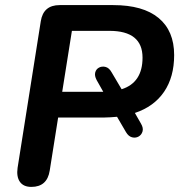

<svg xmlns="http://www.w3.org/2000/svg" viewBox="-20 -725 703 753"><path d="M103 8Q72 8 58 -12Q44 -32 49 -67L140 -642Q150 -705 214 -705H424Q541 -705 602 -654.5Q663 -604 663 -509Q663 -423 623.5 -365Q584 -307 509 -282L533 -240Q543 -223 539 -209.5Q535 -196 523.5 -189.5Q512 -183 498 -186.5Q484 -190 474 -207L439 -267Q426 -266 413 -265Q400 -264 386 -264H208L175 -56Q165 8 103 8ZM262 -604 224 -365H385L359 -411Q350 -428 353.5 -441Q357 -454 368.5 -460Q380 -466 394 -462.5Q408 -459 418 -441L457 -375Q539 -401 539 -499Q539 -604 409 -604Z"/></svg>

Font: Nunito
Style: Bold Italic
Weight: 700
Italic angle: -9°
Designer: Vernon Adams
Foundry: Vernon Adams
Version: Version 3.601; ttfautohint (v1.8.2.53-6de2)